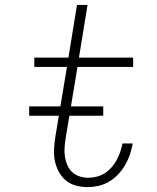

<svg xmlns="http://www.w3.org/2000/svg" viewBox="-20 -755 640 783"><path d="M337 8Q312 8 288.5 1.5Q265 -5 247.5 -20Q230 -35 219 -56Q208 -77 203.5 -100.5Q199 -124 200.5 -149Q202 -174 206 -199L253 -482H120V-520H259L294 -735H337L302 -520H523V-482H296L248 -193Q245 -174 243.5 -155Q242 -136 244.5 -118Q247 -100 254 -83Q261 -66 273.5 -54Q286 -42 303.5 -36Q321 -30 340 -30Q357 -30 374.5 -34.5Q392 -39 407 -48.5Q422 -58 434.5 -72Q447 -86 455.5 -102Q464 -118 470 -134.5Q476 -151 479 -168V-170H521V-168Q517 -146 509.5 -124Q502 -102 490 -81.5Q478 -61 461.5 -43.5Q445 -26 424.5 -14Q404 -2 381.5 3Q359 8 337 8ZM401 -283H99V-321H401Z"/></svg>

Font: Iosevka XLt Ex Obl
Style: Regular
Weight: 200
Width: 7
Italic angle: -9°
Monospace: yes
Designer: Belleve Invis
Foundry: Belleve Invis
Version: Version 32.5.0; ttfautohint (v1.8.4)